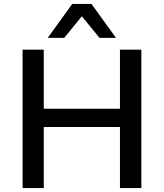

<svg xmlns="http://www.w3.org/2000/svg" viewBox="-20 -958 835 978"><path d="M95 0V-705H203V-404H591V-705H700V0H591V-311H203V0ZM223 -765 348 -938H446L571 -765H487L397 -875L307 -765Z"/></svg>

Font: Nunito Sans 9pt SemiBold
Style: Regular
Weight: 600
Version: Version 3.101;gftools[0.9.27]